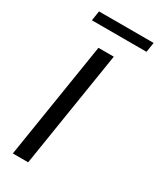

<svg xmlns="http://www.w3.org/2000/svg" viewBox="-219 -940 834 1008"><g transform="rotate(30 198.0 -436.0)"><path d="M46 0 158 -705H251L139 0ZM56 -813 65 -872H396L387 -813Z"/></g></svg>

Font: Mulish ExtraLight Medium
Style: Italic
Weight: 500
Italic angle: -9°
Version: Version 3.603